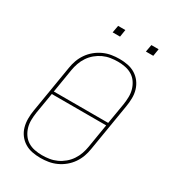

<svg xmlns="http://www.w3.org/2000/svg" viewBox="-217 -1026 1033 1150"><g transform="rotate(30 300.0 -451.0)"><path d="M247 8Q217 8 189 2.5Q161 -3 137.5 -17.5Q114 -32 97.5 -54Q81 -76 73.5 -103Q66 -130 66 -159.5Q66 -189 71 -218L125 -544Q129 -571 138.5 -597.5Q148 -624 164.5 -648Q181 -672 204 -691Q227 -710 253.5 -722Q280 -734 307.5 -738.5Q335 -743 362 -743Q392 -743 420 -737.5Q448 -732 471.5 -717.5Q495 -703 511.5 -681Q528 -659 536 -632Q544 -605 543.5 -575.5Q543 -546 538 -517L484 -191Q480 -164 470.5 -137.5Q461 -111 444.5 -87Q428 -63 405 -44Q382 -25 355.5 -13Q329 -1 301.5 3.5Q274 8 247 8ZM118 -377H494L518 -520Q522 -546 522.5 -572.5Q523 -599 516 -623Q509 -647 495 -667.5Q481 -688 460 -701Q439 -714 413.5 -719Q388 -724 362 -724Q337 -724 311.5 -720Q286 -716 262 -705Q238 -694 217 -676.5Q196 -659 181 -636.5Q166 -614 157.5 -589.5Q149 -565 145 -541ZM247 -11Q272 -11 297.5 -15Q323 -19 347 -30Q371 -41 392 -58.5Q413 -76 428 -98.5Q443 -121 451.5 -145.5Q460 -170 464 -194L491 -358H115L91 -215Q87 -189 86.5 -162.5Q86 -136 93 -112Q100 -88 114 -67.5Q128 -47 149 -34Q170 -21 195.5 -16Q221 -11 247 -11ZM476 -860 485 -910H535L527 -860ZM246 -860 255 -910H305L297 -860Z"/></g></svg>

Font: Iosevka SS04 Th Ex Obl
Style: Regular
Weight: 100
Width: 7
Italic angle: -9°
Monospace: yes
Designer: Belleve Invis
Foundry: Belleve Invis
Version: Version 19.0.0; ttfautohint (v1.8.4)